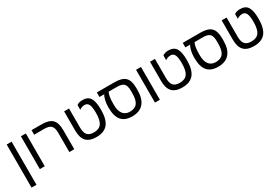

<svg xmlns="http://www.w3.org/2000/svg" viewBox="81 -1729 4424 3037"><g transform="rotate(-30 2292.5 -210.5)"><path d="M85 188V-599H175V188Z M345 0V-599H435V0Z M974 -351V0H884V-352Q884 -442 848 -479Q812 -516 722 -516H539V-599H723Q858 -599 916 -541Q974 -484 974 -351Z M1376 10Q1251 10 1192.5 -53Q1134 -116 1134 -246V-599H1224V-249Q1224 -158 1260 -116Q1296 -74 1377 -74Q1474 -74 1516.5 -133Q1559 -192 1559 -329Q1559 -432 1537 -478.5Q1515 -525 1464 -525Q1415 -525 1368 -493V-579Q1406 -609 1473 -609Q1571 -609 1612 -543.5Q1653 -478 1653 -329Q1653 -154 1586 -72Q1519 10 1376 10Z M1772 -297V-314Q1772 -371 1786 -432Q1801 -491 1820 -516H1732V-599H2056Q2191 -599 2249.5 -541.5Q2308 -484 2308 -351V-308Q2308 -152 2238 -71Q2168 10 2033 10Q1899 10 1835.5 -65.5Q1772 -141 1772 -297ZM2055 -516H1900Q1867 -458 1867 -318V-292Q1867 -185 1910.5 -129Q1954 -73 2035 -73Q2128 -73 2170 -128.5Q2212 -184 2212 -309V-352Q2212 -443 2177.5 -479.5Q2143 -516 2055 -516Z M2448 0V-599H2538V0Z M2945 10Q2820 10 2761.5 -53Q2703 -116 2703 -246V-599H2793V-249Q2793 -158 2829 -116Q2865 -74 2946 -74Q3043 -74 3085.5 -133Q3128 -192 3128 -329Q3128 -432 3106 -478.5Q3084 -525 3033 -525Q2984 -525 2937 -493V-579Q2975 -609 3042 -609Q3140 -609 3181 -543.5Q3222 -478 3222 -329Q3222 -154 3155 -72Q3088 10 2945 10Z M3341 -297V-314Q3341 -371 3355 -432Q3370 -491 3389 -516H3301V-599H3625Q3760 -599 3818.5 -541.5Q3877 -484 3877 -351V-308Q3877 -152 3807 -71Q3737 10 3602 10Q3468 10 3404.5 -65.5Q3341 -141 3341 -297ZM3624 -516H3469Q3436 -458 3436 -318V-292Q3436 -185 3479.5 -129Q3523 -73 3604 -73Q3697 -73 3739 -128.5Q3781 -184 3781 -309V-352Q3781 -443 3746.5 -479.5Q3712 -516 3624 -516Z M4254 10Q4129 10 4070.5 -53Q4012 -116 4012 -246V-599H4102V-249Q4102 -158 4138 -116Q4174 -74 4255 -74Q4352 -74 4394.5 -133Q4437 -192 4437 -329Q4437 -432 4415 -478.5Q4393 -525 4342 -525Q4293 -525 4246 -493V-579Q4284 -609 4351 -609Q4449 -609 4490 -543.5Q4531 -478 4531 -329Q4531 -154 4464 -72Q4397 10 4254 10Z"/></g></svg>

Font: Libra Sans
Style: Regular
Weight: 400
Foundry: Context Ltd
Version: Version 1.002